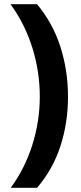

<svg xmlns="http://www.w3.org/2000/svg" viewBox="-20 -978 383 912"><path d="M303 -518Q303 -395 267 -284Q231 -173 156 -86H31Q98 -177 133.5 -289.5Q169 -402 169 -519Q169 -638 133.5 -751.5Q98 -865 30 -958H156Q231 -868 267 -755.5Q303 -643 303 -518Z"/></svg>

Font: Noto Sans Khmer UI
Style: Bold
Weight: 700
Designer: Danh Hong and the Monotype Design Team
Foundry: Monotype Imaging Inc.
Version: Version 2.002; ttfautohint (v1.8.4.7-5d5b)